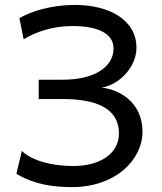

<svg xmlns="http://www.w3.org/2000/svg" viewBox="-20 -745 655 777"><path d="M136.7 -344.2H234.4C367.2 -344.2 461.4 -307.6 461.4 -205.1C461.4 -119.6 378.9 -73.2 278.3 -73.2C171.9 -73.2 100.6 -102.5 68.4 -134.3L46.4 -41.5C89.4 -16.6 150.9 12.2 271 12.2C447.3 12.2 556.6 -97.7 556.6 -212.4C556.6 -333 460 -383.8 390.6 -390.6C460 -399.9 532.2 -472.2 532.2 -551.8C532.2 -666 419.4 -725.1 283.2 -725.1C188.5 -725.1 104.5 -699.2 58.6 -671.4L75.7 -585.9C123 -615.2 191.9 -639.6 273.4 -639.6C374.5 -639.6 439.5 -609.9 439.5 -549.3C439.5 -474.1 362.3 -422.4 234.4 -422.4H136.7Z"/></svg>

Font: Andika
Style: Regular
Weight: 400
Designer: Victor Gaultney, Annie Olsen, Julie Remington, Don Collingsworth, Eric Hays
Foundry: SIL International
Version: Version 1.000